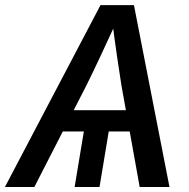

<svg xmlns="http://www.w3.org/2000/svg" viewBox="-48 -748 757 768"><path d="M394 -264.6 350.1 0H250.5L294.4 -264.6ZM-28.3 0 354 -727.5H487.8L629.9 0H510.7L437.5 -407.7Q429.7 -457 420.2 -522Q410.6 -586.9 398.9 -679.7H426.3Q384.8 -588.9 354.2 -523.9Q323.7 -459 298.3 -407.7L89.4 0ZM152.3 -222.2 166.5 -307.1H537.1L522.5 -222.2Z"/></svg>

Font: Inter 24pt Medium
Style: Italic
Weight: 500
Italic angle: -9.3988°
Designer: Rasmus Andersson
Foundry: rsms
Version: Version 4.001;git-66647c0bb